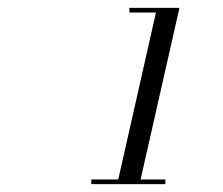

<svg xmlns="http://www.w3.org/2000/svg" viewBox="-20 -926 570 490"><path d="M213 -468H281.8L378 -894H310.2V-906H438L338.8 -468H402V-456H213Z"/></svg>

Font: Bodoni* 11
Style: Italic
Weight: 400
Italic angle: -13°
Version: Version 1.002